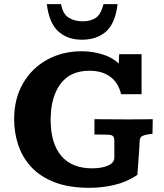

<svg xmlns="http://www.w3.org/2000/svg" viewBox="-20 -900 799 933"><path d="M415.5 12.7Q314 12.7 243.9 -14.9Q173.8 -42.5 130.9 -89.6Q87.9 -136.7 68.4 -196.3Q48.8 -255.9 48.8 -320.3Q48.8 -421.4 92.3 -495.6Q135.7 -569.8 210 -610.4Q284.2 -650.9 377 -650.9Q427.7 -650.9 476.6 -636.2Q525.4 -621.6 557.1 -591.3L559.1 -636.7H668V-442.4H568.4Q555.2 -498 515.9 -527.1Q476.6 -556.2 414.1 -556.2Q321.3 -556.2 273.7 -491.9Q226.1 -427.7 226.1 -317.4Q226.1 -203.6 277.6 -142.8Q329.1 -82 427.7 -82Q474.6 -82 505.1 -95.5Q535.6 -108.9 535.6 -134.3V-212.9Q535.6 -231 530 -237.5Q524.4 -244.1 510 -245.1Q495.6 -246.1 469.7 -246.1H439V-320.8Q479.5 -320.8 517.1 -320.3Q554.7 -319.8 597.7 -319.8Q623.5 -319.8 655.3 -320.1Q687 -320.3 722.2 -320.8Q722.2 -312.5 721.9 -299.1Q721.7 -285.6 721.4 -272.2Q721.2 -258.8 721.2 -250Q696.3 -247.1 682.9 -243.4Q669.4 -239.7 664.3 -233.2Q659.2 -226.6 658.7 -214.4Q658.7 -206.5 656.7 -177Q654.8 -147.5 652.1 -112.1Q649.4 -76.7 647.5 -49.8Q593.3 -14.2 533.4 -0.7Q473.6 12.7 415.5 12.7ZM377.9 -707Q308.6 -707 263.7 -747.1Q218.8 -787.1 207.5 -879.9H276.9Q285.2 -832 313.7 -814.2Q342.3 -796.4 381.8 -796.4Q420.9 -796.4 445.8 -813.5Q470.7 -830.6 482.9 -879.9H551.3Q540.5 -787.1 495.6 -747.1Q450.7 -707 377.9 -707Z"/></svg>

Font: Kameron
Style: Bold
Weight: 700
Designer: Vernon Adams
Foundry: Vernon Adams
Version: Version 1.100